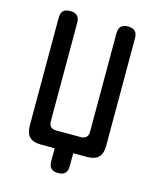

<svg xmlns="http://www.w3.org/2000/svg" viewBox="-126 -827 852 1040"><g transform="rotate(15 300.0 -307.5)"><path d="M248 73V0H171Q127 0 106.5 -20.5Q86 -41 86 -84V-688Q86 -715 98.5 -727.5Q111 -740 138 -740Q164 -740 177 -727.5Q190 -715 190 -688V-137Q190 -116 200.5 -105.5Q211 -95 232 -95H368Q389 -95 399.5 -105.5Q410 -116 410 -137V-688Q410 -715 423 -727.5Q436 -740 462 -740Q488 -740 501 -727.5Q514 -715 514 -688V-84Q514 -41 493.5 -20.5Q473 0 429 0H352V73Q352 100 339 112.5Q326 125 300 125Q274 125 261 112.5Q248 100 248 73Z"/></g></svg>

Font: Maple Mono NL Medium
Style: Regular
Weight: 500
Monospace: yes
Designer: subframe7536
Version: Version 7.000